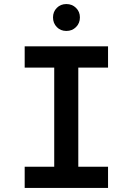

<svg xmlns="http://www.w3.org/2000/svg" viewBox="-20 -929 656 949"><path d="M248 0V-700H367V0ZM102 0V-105H514V0ZM102 -595V-700H514V-595ZM308 -776Q279.5 -776 260.8 -795.2Q242 -814.5 242 -843Q242 -871 260.8 -890Q279.5 -909 308 -909Q336.5 -909 355.8 -890Q375 -871 375 -843Q375 -814.5 355.8 -795.2Q336.5 -776 308 -776Z"/></svg>

Font: Overpass Mono
Style: Bold
Weight: 700
Monospace: yes
Designer: Delve Withrington, Dave Bailey
Foundry: Delve Fonts LLC
Version: Version 4.000